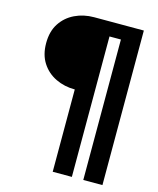

<svg xmlns="http://www.w3.org/2000/svg" viewBox="-133 -792 908 1104"><g transform="rotate(15 321.5 -240.0)"><path d="M288 -270Q226 -270 174 -295Q122 -320 91 -368Q60 -416 60 -485Q60 -555 91 -602.5Q122 -650 174 -675Q226 -700 288 -700H584V220H470V-616H402V220H288Z"/></g></svg>

Font: Venryn Sans SemiBold
Style: Regular
Weight: 600
Designer: Owen Earl, indestructible type* (font) & Cristiano Sobral (main changes)
Version: Version 3.60;October 28, 2020;FontCreator 13.0.0.2681 64-bit